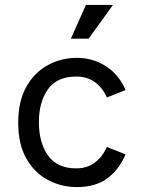

<svg xmlns="http://www.w3.org/2000/svg" viewBox="-20 -747 576 780"><path d="M490 -381 414 -351Q398 -389 366.5 -412.5Q335 -436 290 -436Q211 -436 174.5 -384Q138 -332 138 -251Q138 -168 175 -115.5Q212 -63 290 -63Q335 -63 366.5 -87.5Q398 -112 414 -150L490 -120Q464 -58 416 -22.5Q368 13 292 13Q229 13 174.5 -16Q120 -45 87 -103Q54 -161 54 -248Q54 -336 87 -394.5Q120 -453 174.5 -482.5Q229 -512 292 -512Q358 -512 411 -477.5Q464 -443 490 -381ZM340 -590H268L329 -727H439Z"/></svg>

Font: Inclusive Sans
Style: Regular
Weight: 400
Designer: Olivia King
Foundry: Olivia King
Version: Version 2.004